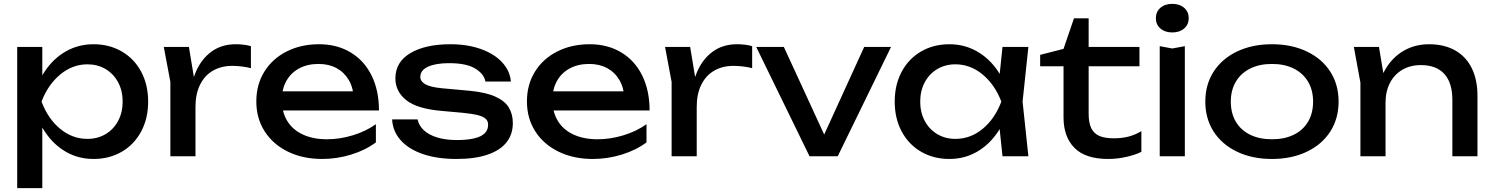

<svg xmlns="http://www.w3.org/2000/svg" viewBox="-20 -809 7730 994"><path d="M199 -566V-369L193 -349V-235L199 -200V165H69V-566ZM464 -580Q546 -580 610.5 -542.5Q675 -505 711 -437.5Q747 -370 747 -283Q747 -196 711 -128.5Q675 -61 610.5 -23.5Q546 14 464 14Q386 14 321.5 -23Q257 -60 212.5 -127Q168 -194 149 -283Q167 -372 211.5 -439Q256 -506 321 -543Q386 -580 464 -580ZM433 -476Q355 -476 291.5 -423Q228 -370 195 -283Q228 -195 291 -142.5Q354 -90 433 -90Q485 -90 526.5 -114.5Q568 -139 591.5 -183Q615 -227 615 -283Q615 -339 591.5 -383Q568 -427 526.5 -451.5Q485 -476 433 -476Z M958 -566 992 -360V0H862V-385L828 -566ZM1182 -468Q1126 -468 1083 -443.5Q1040 -419 1016 -371Q992 -323 992 -256L962 -293Q967 -376 995.5 -440.5Q1024 -505 1076 -542.5Q1128 -580 1201 -580Q1221 -580 1242 -577.5Q1263 -575 1279 -570V-456Q1257 -462 1231 -465Q1205 -468 1182 -468Z M1307 -284Q1307 -371 1348.5 -438Q1390 -505 1464 -542.5Q1538 -580 1632 -580Q1725 -580 1795.5 -537.5Q1866 -495 1904 -417.5Q1942 -340 1942 -237H1409V-336H1877L1812 -299Q1809 -355 1785.5 -395Q1762 -435 1722 -456.5Q1682 -478 1629 -478Q1572 -478 1529 -455Q1486 -432 1462.5 -390Q1439 -348 1439 -292Q1439 -229 1467 -183Q1495 -137 1548 -112.5Q1601 -88 1673 -88Q1739 -88 1806.5 -108.5Q1874 -129 1926 -166V-72Q1873 -32 1799 -9Q1725 14 1648 14Q1549 14 1471.5 -23.5Q1394 -61 1350.5 -128.5Q1307 -196 1307 -284Z M2343 14Q2243 14 2169 -11.5Q2095 -37 2054 -83.5Q2013 -130 2010 -191H2142Q2148 -159 2174.5 -134.5Q2201 -110 2244.5 -97Q2288 -84 2344 -84Q2398 -84 2434.5 -92.5Q2471 -101 2489 -118.5Q2507 -136 2507 -163Q2507 -182 2495 -193.5Q2483 -205 2455 -212.5Q2427 -220 2376 -225L2265 -235Q2138 -246 2082.5 -291Q2027 -336 2027 -403Q2027 -488 2104.5 -534Q2182 -580 2312 -580Q2399 -580 2468.5 -555.5Q2538 -531 2579 -487Q2620 -443 2625 -387H2493Q2486 -426 2440.5 -454Q2395 -482 2305 -482Q2235 -482 2195.5 -463.5Q2156 -445 2156 -411Q2156 -388 2181.5 -373Q2207 -358 2269 -352L2412 -339Q2495 -331 2544 -309Q2593 -287 2614 -252.5Q2635 -218 2635 -172Q2635 -114 2602.5 -72.5Q2570 -31 2504.5 -8.5Q2439 14 2343 14Z M2708 -284Q2708 -371 2749.5 -438Q2791 -505 2865 -542.5Q2939 -580 3033 -580Q3126 -580 3196.5 -537.5Q3267 -495 3305 -417.5Q3343 -340 3343 -237H2810V-336H3278L3213 -299Q3210 -355 3186.5 -395Q3163 -435 3123 -456.5Q3083 -478 3030 -478Q2973 -478 2930 -455Q2887 -432 2863.5 -390Q2840 -348 2840 -292Q2840 -229 2868 -183Q2896 -137 2949 -112.5Q3002 -88 3074 -88Q3140 -88 3207.5 -108.5Q3275 -129 3327 -166V-72Q3274 -32 3200 -9Q3126 14 3049 14Q2950 14 2872.5 -23.5Q2795 -61 2751.5 -128.5Q2708 -196 2708 -284Z M3553 -566 3587 -360V0H3457V-385L3423 -566ZM3777 -468Q3721 -468 3678 -443.5Q3635 -419 3611 -371Q3587 -323 3587 -256L3557 -293Q3562 -376 3590.5 -440.5Q3619 -505 3671 -542.5Q3723 -580 3796 -580Q3816 -580 3837 -577.5Q3858 -575 3874 -570V-456Q3852 -462 3826 -465Q3800 -468 3777 -468Z M4222 -58 4454 -566H4593L4317 0H4171L3895 -566H4038L4272 -58Z M5148 -210 5174 -283 5148 -355 5170 -566H5304L5274 -283L5304 0H5170ZM4895 14Q4813 14 4748.5 -23.5Q4684 -61 4648 -128.5Q4612 -196 4612 -283Q4612 -370 4648 -437.5Q4684 -505 4748.5 -542.5Q4813 -580 4895 -580Q4973 -580 5038 -543Q5103 -506 5147.5 -439Q5192 -372 5210 -283Q5191 -194 5146.5 -127Q5102 -60 5037.5 -23Q4973 14 4895 14ZM4926 -90Q5005 -90 5068 -142.5Q5131 -195 5164 -283Q5131 -370 5067.5 -423Q5004 -476 4926 -476Q4874 -476 4832.5 -451.5Q4791 -427 4767.5 -383Q4744 -339 4744 -283Q4744 -227 4767.5 -183Q4791 -139 4832.5 -114.5Q4874 -90 4926 -90Z M5365 -525 5486 -556 5540 -714H5616V-566H5879V-466H5616V-221Q5616 -173 5629.5 -145.5Q5643 -118 5671 -105.5Q5699 -93 5746 -93Q5789 -93 5823 -102Q5857 -111 5889 -130V-23Q5860 -8 5812.5 3Q5765 14 5718 14Q5599 14 5542.5 -43.5Q5486 -101 5486 -201V-466H5365Z M6049 -558 6114 -570V0H5984V-570ZM5964 -715Q5964 -748 5987.5 -768.5Q6011 -789 6049 -789Q6087 -789 6110.5 -768.5Q6134 -748 6134 -715Q6134 -682 6110.5 -661.5Q6087 -641 6049 -641Q6011 -641 5987.5 -661.5Q5964 -682 5964 -715Z M6220 -283Q6220 -371 6263 -438Q6306 -505 6384.5 -542.5Q6463 -580 6565 -580Q6667 -580 6745.5 -542.5Q6824 -505 6867 -438Q6910 -371 6910 -283Q6910 -195 6867 -128Q6824 -61 6745.5 -23.5Q6667 14 6565 14Q6463 14 6384.5 -23.5Q6306 -61 6263 -128Q6220 -195 6220 -283ZM6778 -283Q6778 -342 6752 -386Q6726 -430 6678 -454Q6630 -478 6565 -478Q6500 -478 6452 -454Q6404 -430 6378 -386Q6352 -342 6352 -283Q6352 -223 6378 -179Q6404 -135 6452 -111.5Q6500 -88 6565 -88Q6630 -88 6678 -111.5Q6726 -135 6752 -179Q6778 -223 6778 -283Z M7119 -566 7153 -362V0H7023V-381L6989 -566ZM7629 -313V0H7499V-292Q7499 -380 7457.5 -426Q7416 -472 7336 -472Q7281 -472 7239.5 -447.5Q7198 -423 7175.5 -379Q7153 -335 7153 -276L7107 -301Q7115 -387 7152 -450Q7189 -513 7247.5 -546.5Q7306 -580 7378 -580Q7457 -580 7513.5 -548Q7570 -516 7599.5 -456Q7629 -396 7629 -313Z"/></svg>

Font: Unbounded Variable
Style: Regular
Weight: 400
Designer: Luke Prowse, Jean-Baptiste Morizot, Fátima Lázaro, Florian Runge
Foundry: NaN
Version: Version 1.600;FEAKit 1.0